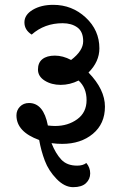

<svg xmlns="http://www.w3.org/2000/svg" viewBox="-20 -681 507 794"><path d="M346 -381Q414 -311 414 -240Q414 -169 364 -127.5Q314 -86 237 -86Q216 -86 193 -89Q210 -46 233.5 -21Q257 4 299 4Q323 4 337 -7Q353 12 353 36Q353 60 335.5 76.5Q318 93 282.5 93Q247 93 214 59Q181 25 165.5 -16Q150 -57 142 -102Q48 -136 48 -204Q48 -225 62.5 -240Q77 -255 100 -255Q160 -255 178 -162Q196 -160 208 -160Q261 -160 299.5 -188Q338 -216 338 -267Q338 -318 305 -348Q269 -330 231 -330Q193 -330 165 -347.5Q137 -365 137 -393.5Q137 -422 155.5 -436.5Q174 -451 207 -451Q240 -451 274 -433Q324 -471 324 -510.5Q324 -550 300 -567.5Q276 -585 239 -585Q164 -585 111 -538Q81 -557 81 -588.5Q81 -620 115.5 -640.5Q150 -661 200 -661Q278 -661 334.5 -608.5Q391 -556 391 -481Q391 -426 346 -381Z"/></svg>

Font: Laila Medium
Style: Regular
Weight: 500
Designer: Hitesh Malaviya
Foundry: Indian Type Foundry
Version: Version 1.302;PS 1.0;hotconv 1.0.78;makeotf.lib2.5.61930; tt